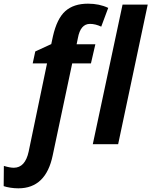

<svg xmlns="http://www.w3.org/2000/svg" viewBox="-124 -785 824 1045"><path d="M-104 228 -103 118Q-70 128 -49 128Q13 128 32 40L132 -440H54L68 -505L155 -545L164 -587Q186 -684 231.5 -724.5Q277 -765 355 -765Q417 -765 465 -742L427 -640Q395 -655 366 -655Q314 -655 300 -578L293 -544H395L371 -440H269L163 60Q126 240 -24 240Q-46 240 -68 236.5Q-90 233 -104 228ZM543 -760H680L519 0H381Z"/></svg>

Font: Noto Sans Display
Style: Bold Italic
Weight: 700
Italic angle: -12°
Designer: Monotype Design team
Foundry: Monotype Imaging Inc.
Version: Version 1.000